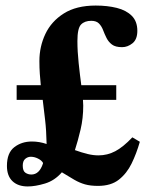

<svg xmlns="http://www.w3.org/2000/svg" viewBox="-20 -664 535 692"><path d="M80 8Q45 8 25 -11Q5 -30 5 -66Q5 -113 31.5 -133.5Q58 -154 95 -154Q122 -154 148 -145Q147 -195 142.5 -232.5Q138 -270 134 -304H40V-357H127Q125 -377 123.5 -398Q122 -419 122 -444Q122 -496 143.5 -541.5Q165 -587 210 -615.5Q255 -644 325 -644Q367 -644 401 -635.5Q435 -627 455 -607Q475 -587 475 -553Q475 -522 457.5 -508Q440 -494 420 -494Q396 -494 383.5 -503.5Q371 -513 364 -527Q357 -541 351.5 -555.5Q346 -570 336.5 -579.5Q327 -589 309 -589Q285 -589 272 -575.5Q259 -562 259 -516Q259 -479 263.5 -436.5Q268 -394 273 -357H399V-304H279Q280 -291 280 -283Q280 -238 270.5 -197.5Q261 -157 250 -123Q275 -114 295.5 -109Q316 -104 335 -104Q367 -104 395.5 -119Q424 -134 457 -169L484 -153Q472 -111 454.5 -75Q437 -39 408.5 -16.5Q380 6 333 6Q306 6 286.5 0.5Q267 -5 248 -16Q229 -27 203 -43Q177 -13 142 -2.5Q107 8 80 8ZM135 -77Q130 -86 117 -92.5Q104 -99 91 -99Q80 -99 71 -91.5Q62 -84 62 -67Q62 -48 71.5 -41.5Q81 -35 93 -35Q122 -35 135 -75Z"/></svg>

Font: STIX Two Text
Style: Bold
Weight: 700
Designer: Ross Mills, John Hudson & Paul Hanslow, Tiro Typeworks Ltd; with prior portions MicroPress Inc., and Coen Hoffman.
Foundry: Tiro Typeworks Ltd
Version: Version 2.13 b171